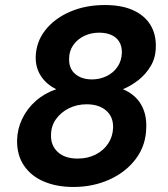

<svg xmlns="http://www.w3.org/2000/svg" viewBox="-20 -732 668 764"><path d="M272 12Q206 12 155 -9.5Q104 -31 75.5 -73Q47 -115 48 -174Q49 -219 68.5 -259.5Q88 -300 122.5 -330.5Q157 -361 204 -377Q165 -396 143.5 -428.5Q122 -461 122 -503Q123 -564 159.5 -611Q196 -658 258 -685Q320 -712 397 -712Q465 -712 510.5 -691Q556 -670 578.5 -633Q601 -596 600 -547Q600 -504 580.5 -470.5Q561 -437 531 -413.5Q501 -390 469 -377Q517 -357 540.5 -317.5Q564 -278 562 -225Q561 -154 521 -100.5Q481 -47 415.5 -17.5Q350 12 272 12ZM289 -101Q329 -101 360.5 -117Q392 -133 410.5 -161Q429 -189 430 -224Q431 -268 402 -292.5Q373 -317 325 -317Q286 -317 254 -301Q222 -285 202.5 -257.5Q183 -230 183 -194Q182 -153 210 -127Q238 -101 289 -101ZM346 -416Q377 -416 404 -429Q431 -442 447.5 -466Q464 -490 465 -523Q465 -550 453.5 -567.5Q442 -585 421.5 -593.5Q401 -602 375 -602Q342 -602 315 -589Q288 -576 271.5 -552.5Q255 -529 255 -498Q254 -459 279.5 -437.5Q305 -416 346 -416Z"/></svg>

Font: DM Sans 20pt
Style: Bold Italic
Weight: 700
Italic angle: -10°
Version: Version 4.004;gftools[0.9.30]